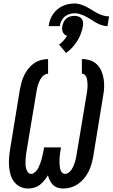

<svg xmlns="http://www.w3.org/2000/svg" viewBox="-20 -1074 646 1102"><path d="M343 8Q326 8 310.5 3Q295 -2 284 -13Q273 -24 266 -38.5Q259 -53 255 -68Q246 -53 234.5 -38.5Q223 -24 208.5 -13Q194 -2 176.5 3Q159 8 143 8Q118 8 96.5 -2Q75 -12 61 -30.5Q47 -49 40.5 -72Q34 -95 32 -119Q30 -143 32 -168Q34 -193 38 -217L94 -560Q98 -580 103.5 -601Q109 -622 118.5 -641.5Q128 -661 142 -679Q156 -697 174.5 -710Q193 -723 214 -729Q235 -735 256 -735V-651Q245 -651 235 -644.5Q225 -638 218.5 -629Q212 -620 207 -609.5Q202 -599 198.5 -588.5Q195 -578 193 -567.5Q191 -557 189 -546L132 -204Q130 -192 128.5 -179.5Q127 -167 126.5 -154.5Q126 -142 126.5 -130Q127 -118 130 -106.5Q133 -95 140 -85.5Q147 -76 159 -76Q169 -76 178 -83.5Q187 -91 193.5 -100Q200 -109 204 -119Q208 -129 212 -139Q216 -149 218.5 -159Q221 -169 223.5 -179.5Q226 -190 228 -200Q230 -210 232 -221L233 -228H330L329 -221Q327 -210 325.5 -200Q324 -190 323 -179.5Q322 -169 321.5 -159Q321 -149 321.5 -139Q322 -129 323 -119Q324 -109 327 -99.5Q330 -90 337 -83Q344 -76 354 -76Q365 -76 375 -84Q385 -92 391.5 -102Q398 -112 402.5 -123Q407 -134 410.5 -145Q414 -156 416 -167Q418 -178 420 -189L477 -531Q479 -543 480.5 -554.5Q482 -566 482.5 -577.5Q483 -589 482 -600.5Q481 -612 478.5 -623Q476 -634 468.5 -642.5Q461 -651 450 -651V-735Q475 -735 498 -727.5Q521 -720 537.5 -703Q554 -686 563 -664Q572 -642 575.5 -617.5Q579 -593 577.5 -568Q576 -543 571 -518L515 -175Q511 -154 505 -132Q499 -110 488.5 -89.5Q478 -69 463 -50.5Q448 -32 428.5 -18.5Q409 -5 387 1.5Q365 8 343 8ZM259 -924Q262 -942 267.5 -959Q273 -976 283.5 -991.5Q294 -1007 308.5 -1019.5Q323 -1032 339.5 -1039.5Q356 -1047 373.5 -1050.5Q391 -1054 409 -1054Q427 -1054 444.5 -1048Q462 -1042 477.5 -1034Q493 -1026 507.5 -1016.5Q522 -1007 537.5 -999Q553 -991 570.5 -985.5Q588 -980 606 -980L597 -924Q585 -924 573 -927Q561 -930 550.5 -934.5Q540 -939 530 -944.5Q520 -950 510 -957L496 -966Q486 -972 476 -977.5Q466 -983 455 -987.5Q444 -992 432.5 -995Q421 -998 409 -998Q394 -998 379 -993.5Q364 -989 351.5 -978.5Q339 -968 332 -953.5Q325 -939 323 -924ZM359 -770 319 -818Q333 -828 344.5 -841Q356 -854 365 -868Q357 -871 350.5 -876.5Q344 -882 340.5 -889.5Q337 -897 336.5 -906Q336 -915 338 -924Q340 -936 345.5 -947.5Q351 -959 360.5 -967.5Q370 -976 382.5 -979.5Q395 -983 407 -983Q418 -983 429.5 -979.5Q441 -976 448 -967.5Q455 -959 456.5 -947.5Q458 -936 456 -924Q452 -902 444 -880.5Q436 -859 423.5 -839Q411 -819 395 -801.5Q379 -784 359 -770Z"/></svg>

Font: Iosevka Curly Medium Extended
Style: Italic
Weight: 500
Width: 7
Italic angle: -9°
Monospace: yes
Designer: Belleve Invis
Foundry: Belleve Invis
Version: Version 11.1.0; ttfautohint (v1.8.3)